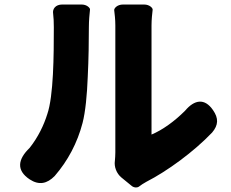

<svg xmlns="http://www.w3.org/2000/svg" viewBox="-20 -784 1020 849"><path d="M490 -379C490 -256 490 -138 490 -110C490 -97 489 -85 488 -73C484 -47 495 -17 517 1L561 37C572 47 588 47 596 40C604 34 614 27 627 20C719 -27 836 -112 918 -198C946 -231 947 -261 922 -297C885 -351 840 -344 798 -294C751 -247 698 -209 650 -189C650 -266 650 -583 650 -671C650 -698 653 -724 655 -741C656 -748 642 -764 617 -764H569H524C498 -764 484 -747 485 -739C487 -722 490 -698 490 -672C490 -628 490 -501 490 -379ZM368 -444C372 -523 373 -605 373 -665C373 -693 376 -723 378 -742C379 -748 365 -764 341 -764H294H255C226 -764 211 -745 215 -723C217 -707 218 -687 218 -663C218 -540 217 -360 189 -279C174 -231 149 -178 111 -130C59 -80 51 -31 111 9C152 36 188 29 222 -6C280 -73 322 -152 345 -240C358 -290 365 -366 368 -444Z"/></svg>

Font: GenSenRounded2 TW H
Style: Regular
Weight: 900
Version: Version 2.100;PS 2.1;hotconv 16.6.51;makeotf.lib2.5.65220 DE